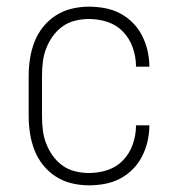

<svg xmlns="http://www.w3.org/2000/svg" viewBox="-20 -548 540 576"><path d="M247 8Q221 8 195.5 2Q170 -4 148 -18Q126 -32 109.5 -52.5Q93 -73 83.5 -97.5Q74 -122 70 -148Q66 -174 66 -200V-320Q66 -346 70 -372Q74 -398 83.5 -422.5Q93 -447 109.5 -467.5Q126 -488 148 -502Q170 -516 195.5 -522Q221 -528 247 -528Q271 -528 295 -523.5Q319 -519 340 -508Q361 -497 378 -480Q395 -463 406 -441.5Q417 -420 422.5 -396.5Q428 -373 428 -349V-348H388V-349Q388 -377 378.5 -404.5Q369 -432 349.5 -452.5Q330 -473 303 -482Q276 -491 247 -491Q226 -491 205.5 -486Q185 -481 168 -469Q151 -457 138.5 -439.5Q126 -422 118.5 -402.5Q111 -383 108.5 -362Q106 -341 106 -320V-200Q106 -179 108.5 -158Q111 -137 118.5 -117.5Q126 -98 138.5 -80.5Q151 -63 168 -51Q185 -39 205.5 -34Q226 -29 247 -29Q276 -29 303 -38Q330 -47 349.5 -67.5Q369 -88 378.5 -115.5Q388 -143 388 -171V-172H428V-171Q428 -147 422.5 -123.5Q417 -100 406 -78.5Q395 -57 378 -40Q361 -23 340 -12Q319 -1 295 3.5Q271 8 247 8Z"/></svg>

Font: Iosevka Curly Slab Extralight
Style: Regular
Weight: 200
Monospace: yes
Designer: Belleve Invis
Foundry: Belleve Invis
Version: Version 22.1.2; ttfautohint (v1.8.4)